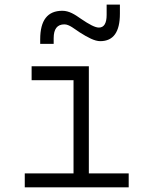

<svg xmlns="http://www.w3.org/2000/svg" viewBox="-20 -801 626 821"><path d="M85.9 0H530.3V-59.6H359.9V-517.6H115.2V-458H294.4V-59.6H85.9ZM151.9 -613.3H209.5V-637.7C209.5 -677.2 224.6 -696.8 255.4 -696.8C276.4 -696.8 298.8 -676.8 320.8 -662.6C355.5 -640.6 384.8 -625 408.7 -625C464.8 -625 492.7 -664.1 492.7 -742.2V-781.2H436V-737.3C436 -701.2 424.8 -683.1 402.8 -683.1C386.7 -683.1 361.8 -696.3 326.7 -720.2C299.8 -739.3 275.4 -754.9 246.6 -754.9C183.1 -754.9 151.9 -714.4 151.9 -632.8Z"/></svg>

Font: Cascadia Mono NF Light
Style: Regular
Weight: 300
Monospace: yes
Designer: Aaron Bell
Foundry: Saja Typeworks
Version: Version 2404.023